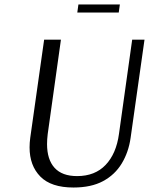

<svg xmlns="http://www.w3.org/2000/svg" viewBox="-20 -827 665 857"><path d="M510 -771H325L330 -807H515ZM308 10Q208 10 160 -39Q112 -88 112 -169Q112 -190 115 -212L177 -650H252L193 -229Q190 -205 190 -184Q190 -115 223.5 -78Q257 -41 324 -41Q404 -41 451.5 -91Q499 -141 511 -229L570 -650H625L563 -212Q554 -148 523.5 -97.5Q493 -47 440 -18.5Q387 10 308 10Z"/></svg>

Font: Arsenal SC
Style: Italic
Weight: 400
Italic angle: -9.10001°
Designer: Andrij Shevchenko
Foundry: Stairsfor
Version: Version 2.001; ttfautohint (v1.8.4.7-5d5b)